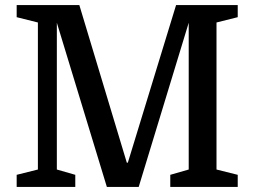

<svg xmlns="http://www.w3.org/2000/svg" viewBox="-20 -740 1006 760"><path d="M486 -96 677 -720H921V-672L837 -651V-69L921 -48V0H654V-48L727 -69V-650L529 0H403L205 -650V-69L278 -48V0H46V-48L130 -69V-651L46 -672V-720H294L482 -96Z"/></svg>

Font: Domine Medium
Style: Regular
Weight: 500
Designer: Pablo Impallari, Rodrigo Fuenzalida, Brenda Gallo
Foundry: Pablo Impallari, Rodrigo Fuenzalida, Brenda Gallo
Version: Version 2.000